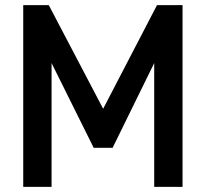

<svg xmlns="http://www.w3.org/2000/svg" viewBox="-20 -732 806 752"><path d="M71 0V-712H171L384 -306L595 -712H695V0H584V-485L421 -153H347L182 -485V0Z"/></svg>

Font: Haskoy SemiBold
Style: Regular
Weight: 600
Designer: Ertekin Erdin
Foundry: Ertekin Erdin
Version: Version 1.500; ttfautohint (v1.8.3)